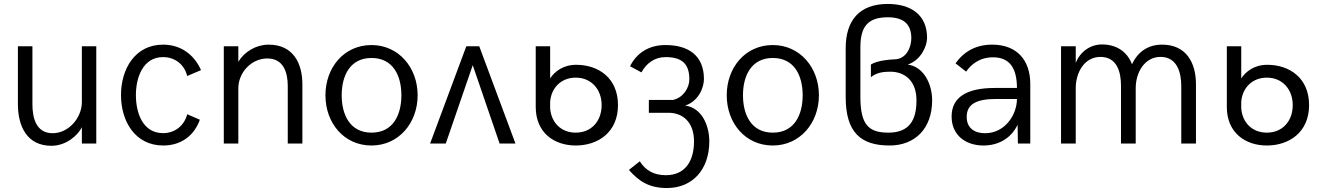

<svg xmlns="http://www.w3.org/2000/svg" viewBox="-20 -720 6634 963"><path d="M237.8 11.2C313 11.2 371.1 -42 390.6 -82V0H462.9V-487.8H390.6V-208.5C390.6 -128.4 324.2 -51.8 243.7 -51.8C161.6 -51.8 142.6 -128.4 142.6 -196.8V-487.8H69.8V-197.8C69.8 -86.9 115.2 11.2 237.8 11.2Z M798.8 9.8C887.2 9.8 953.6 -38.6 982.4 -119.6L918.9 -147C904.3 -89.4 856.9 -52.2 797.9 -52.2C695.8 -52.2 661.6 -153.8 661.6 -243.2C661.6 -331.1 696.8 -433.6 797.9 -433.6C856.4 -433.6 904.3 -397.9 918.9 -338.9L988.3 -368.2C953.6 -446.8 886.2 -496.1 797.9 -496.1C657.2 -496.1 586.9 -374 586.9 -243.2C586.9 -110.8 658.2 9.8 798.8 9.8Z M1102.5 0H1175.3V-276.4C1175.3 -356.9 1241.2 -426.8 1320.8 -426.8C1401.9 -426.8 1423.3 -356.4 1423.3 -288.6V0H1496.6V-297.9C1496.6 -402.8 1450.2 -496.1 1327.6 -496.1C1265.1 -496.1 1206.5 -461.4 1175.3 -410.2V-487.8H1102.5Z M1843.3 9.8C1979.5 9.8 2074.7 -103 2074.7 -242.2C2074.7 -380.9 1979.5 -494.1 1843.3 -494.1C1705.1 -494.1 1612.3 -380.9 1612.3 -242.2C1612.3 -103 1705.1 9.8 1843.3 9.8ZM1843.3 -54.7C1735.4 -54.7 1693.8 -144.5 1693.8 -242.2C1693.8 -339.8 1735.4 -429.2 1843.3 -429.2C1952.1 -429.2 1993.2 -339.8 1993.2 -242.2C1993.2 -144.5 1952.1 -54.7 1843.3 -54.7Z M2137.2 0H2215.8L2351.1 -393.1L2485.8 0H2565.4L2383.8 -487.8H2318.8Z M2867.7 9.8C2978.5 9.8 3079.6 -55.7 3079.6 -192.9C3079.6 -329.6 2980.5 -395 2870.1 -395C2804.2 -395 2761.7 -360.8 2739.3 -326.7V-487.8H2667V-183.6C2667 -53.2 2760.7 9.8 2867.7 9.8ZM2867.7 -54.7C2793.5 -54.7 2744.6 -106 2739.3 -176.8V-209.5C2744.6 -278.8 2793.9 -330.6 2867.7 -330.6C2947.3 -330.6 2997.6 -270 2997.6 -192.9C2997.6 -113.8 2947.3 -54.7 2867.7 -54.7Z M3325.7 223.1C3452.1 223.1 3537.6 131.3 3537.6 -10.7C3537.6 -92.8 3498.5 -180.2 3416.5 -190.4C3486.3 -213.4 3510.7 -283.7 3510.7 -323.7C3510.7 -441.4 3432.6 -494.1 3317.9 -494.1C3233.9 -494.1 3173.3 -454.1 3140.1 -387.7L3197.3 -356.9C3221.2 -401.4 3262.2 -433.6 3317.9 -433.6C3397 -433.6 3437.5 -402.8 3437.5 -322.3C3437.5 -278.8 3405.8 -229 3355 -218.8H3234.4V-154.3H3333.5C3401.4 -154.3 3460.9 -110.8 3460.9 -10.7C3460.9 87.4 3417 158.7 3319.3 158.7C3260.3 158.7 3217.3 134.8 3189 88.9L3134.3 132.3C3184.6 188.5 3233.9 223.1 3325.7 223.1Z M3856 9.8C3992.2 9.8 4087.4 -103 4087.4 -242.2C4087.4 -380.9 3992.2 -494.1 3856 -494.1C3717.8 -494.1 3625 -380.9 3625 -242.2C3625 -103 3717.8 9.8 3856 9.8ZM3856 -54.7C3748 -54.7 3706.5 -144.5 3706.5 -242.2C3706.5 -339.8 3748 -429.2 3856 -429.2C3964.8 -429.2 4005.9 -339.8 4005.9 -242.2C4005.9 -144.5 3964.8 -54.7 3856 -54.7Z M4441.9 9.8C4568.8 9.8 4655.3 -74.7 4655.3 -216.8C4655.3 -298.8 4612.8 -386.2 4532.7 -396C4600.1 -418.9 4629.9 -489.7 4629.9 -529.8C4629.9 -647 4547.4 -700.2 4432.6 -700.2C4289.6 -700.2 4221.7 -616.7 4221.7 -478.5V-232.9C4221.7 -55.7 4297.4 9.8 4441.9 9.8ZM4436 -54.7C4338.9 -54.7 4295.4 -91.8 4295.4 -233.4V-481.9C4295.4 -582 4328.6 -633.3 4432.6 -633.3C4510.7 -633.3 4550.8 -600.1 4550.8 -528.3C4550.8 -484.4 4526.9 -423.8 4467.3 -422.4C4440.9 -421.4 4381.8 -417 4348.1 -396.5V-333C4378.4 -357.4 4414.1 -360.4 4445.8 -360.4C4514.6 -360.4 4576.7 -317.9 4576.7 -216.8C4576.7 -118.7 4542 -54.7 4436 -54.7Z M4912.6 9.8C4981.9 9.8 5048.3 -21 5084 -94.2L5085.4 0H5147.5V-299.3C5147.5 -418 5080.6 -496.1 4956.5 -496.1C4876 -496.1 4815.9 -462.9 4772.5 -402.3L4825.7 -360.8C4849.1 -394.5 4891.1 -432.6 4960.9 -432.6C5049.3 -432.6 5080.6 -370.6 5080.6 -278.8H4968.8C4830.6 -278.8 4752.9 -233.4 4752.9 -135.7C4752.9 -43.9 4820.8 9.8 4912.6 9.8ZM4920.9 -51.8C4870.1 -51.8 4828.6 -75.7 4828.6 -133.8C4828.6 -198.7 4879.4 -223.6 4976.1 -223.6H5080.6C5080.6 -145 5021 -51.8 4920.9 -51.8Z M5301.8 0H5375.5V-277.8C5375.5 -357.9 5419.9 -434.6 5499.5 -434.6C5582.5 -434.6 5602.5 -358.9 5602.5 -290.5V0H5676.3V-277.8C5676.3 -357.9 5721.7 -434.6 5800.8 -434.6C5883.8 -434.6 5904.8 -356.4 5904.8 -288.6V0H5978.5V-297.9C5978.5 -402.8 5931.6 -496.1 5808.6 -496.1C5740.2 -496.1 5688 -462.4 5657.7 -397.9C5632.3 -463.4 5577.1 -497.1 5507.3 -497.1C5447.3 -497.1 5397 -459.5 5375.5 -404.3V-487.8H5301.8Z M6334 9.8C6444.8 9.8 6545.9 -55.7 6545.9 -192.9C6545.9 -329.6 6446.8 -395 6336.4 -395C6270.5 -395 6228 -360.8 6205.6 -326.7V-487.8H6133.3V-183.6C6133.3 -53.2 6227.1 9.8 6334 9.8ZM6334 -54.7C6259.8 -54.7 6210.9 -106 6205.6 -176.8V-209.5C6210.9 -278.8 6260.3 -330.6 6334 -330.6C6413.6 -330.6 6463.9 -270 6463.9 -192.9C6463.9 -113.8 6413.6 -54.7 6334 -54.7Z"/></svg>

Font: HK Grotesk
Style: Regular
Weight: 400
Designer: Alfredo Marco Pradil and Stefan Peev
Foundry: Hanken Design Co.
Version: Version 1.045;PS 001.045;hotconv 1.0.88;makeotf.lib2.5.64775